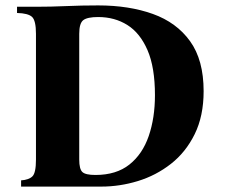

<svg xmlns="http://www.w3.org/2000/svg" viewBox="-20 -690 831 710"><path d="M58 0V-23Q87 -25 100 -38Q113 -51 113 -100V-565Q113 -614 98.5 -627.5Q84 -641 43 -642V-665H113Q168 -665 225 -667.5Q282 -670 343 -670Q457 -670 545 -638.5Q633 -607 683 -537.5Q733 -468 733 -353Q733 -261 700 -194Q667 -127 612 -84Q557 -41 490 -20.5Q423 0 355 0ZM333 -43Q410 -43 458.5 -81.5Q507 -120 530 -187Q553 -254 553 -338Q553 -441 525.5 -504.5Q498 -568 451 -597.5Q404 -627 343 -627Q303 -627 288 -615.5Q273 -604 273 -565V-100Q273 -65 284.5 -54Q296 -43 333 -43Z"/></svg>

Font: Bona Nova SC
Style: Bold
Weight: 700
Designer: Mateusz Machalski
Foundry: Capitalics
Version: Version 4.001; ttfautohint (v1.8.4.7-5d5b)